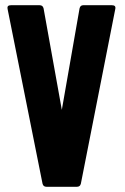

<svg xmlns="http://www.w3.org/2000/svg" viewBox="-20 -716 481 736"><path d="M9 -682Q6 -696 22 -696H132Q144 -696 147 -684L217 -295L285 -684Q288 -696 299 -696H409Q425 -696 422 -682L290 -12Q287 0 275 0H158Q146 0 143 -12Z"/></svg>

Font: AL Dynamic
Style: Bold
Weight: 700
Version: Version 1.000; ttfautohint (v1.8.2) -l 8 -r 50 -G 200 -x 14 